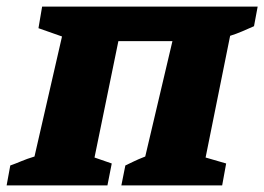

<svg xmlns="http://www.w3.org/2000/svg" viewBox="-43 -559 797 579"><path d="M314 -435 242 -84 294 -66 281 0H-23L-12 -60Q5 -66 21.5 -73Q38 -80 61 -87L144 -449L73 -474L84 -539H734L723 -480Q705 -472 687.5 -464.5Q670 -457 651 -451L577 -84L639 -66L627 0H323L335 -60Q348 -66 360 -72Q372 -78 395 -87L477 -435Z"/></svg>

Font: Piazzolla SC ExtraBold
Style: Italic
Weight: 800
Italic angle: -11.3°
Designer: Juan Pablo del Peral
Foundry: Huerta Tipografica
Version: Version 1.330